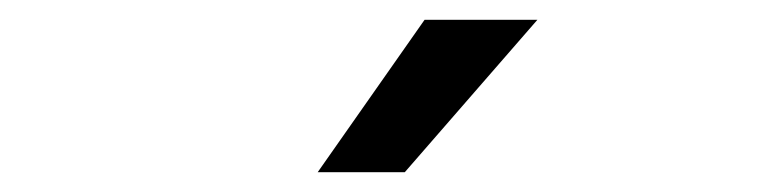

<svg xmlns="http://www.w3.org/2000/svg" viewBox="-20 -860 790 194"><path d="M301 -686 409 -840H523L389 -686Z"/></svg>

Font: Martian Mono SemiExpanded Light
Style: Regular
Weight: 300
Width: 6
Monospace: yes
Designer: Roman Shamin
Foundry: Evil Martians
Version: Version 0.930